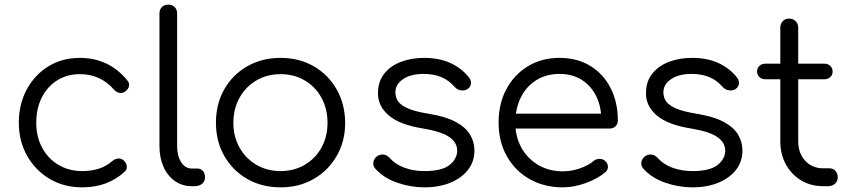

<svg xmlns="http://www.w3.org/2000/svg" viewBox="-20 -801 3659 826"><path d="M334 5Q255 5 193.5 -31.5Q132 -68 96.5 -131Q61 -194 61 -273Q61 -353 95 -416Q129 -479 188 -515.5Q247 -552 324 -552Q385 -552 436.5 -528Q488 -504 527 -456Q538 -444 535 -430.5Q532 -417 518 -407Q507 -399 493.5 -401.5Q480 -404 470 -416Q412 -482 324 -482Q268 -482 225.5 -455Q183 -428 159.5 -381Q136 -334 136 -273Q136 -213 161 -166Q186 -119 231 -92Q276 -65 334 -65Q373 -65 405.5 -75.5Q438 -86 463 -108Q475 -118 488 -119Q501 -120 512 -111Q524 -100 525.5 -86Q527 -72 516 -62Q443 5 334 5Z M804 0Q764 0 732.5 -22Q701 -44 683.5 -83Q666 -122 666 -173V-743Q666 -760 676.5 -770.5Q687 -781 704 -781Q721 -781 731.5 -770.5Q742 -760 742 -743V-173Q742 -130 759.5 -103Q777 -76 804 -76H829Q844 -76 853 -65.5Q862 -55 862 -38Q862 -21 849.5 -10.5Q837 0 817 0Z M1187 5Q1107 5 1044 -31Q981 -67 945 -130Q909 -193 909 -273Q909 -354 945 -417Q981 -480 1044 -516Q1107 -552 1187 -552Q1267 -552 1329.5 -516Q1392 -480 1428 -417Q1464 -354 1465 -273Q1465 -193 1428.5 -130Q1392 -67 1329.5 -31Q1267 5 1187 5ZM1187 -65Q1245 -65 1291 -92Q1337 -119 1363 -166Q1389 -213 1389 -273Q1389 -333 1363 -380.5Q1337 -428 1291 -455Q1245 -482 1187 -482Q1129 -482 1083 -455Q1037 -428 1010.5 -380.5Q984 -333 984 -273Q984 -213 1010.5 -166Q1037 -119 1083 -92Q1129 -65 1187 -65Z M1806 5Q1747 5 1689 -15Q1631 -35 1595 -75Q1584 -87 1586 -102Q1588 -117 1601 -128Q1615 -138 1630 -136Q1645 -134 1655 -123Q1679 -95 1718.5 -80Q1758 -65 1806 -65Q1880 -65 1913 -90.5Q1946 -116 1947 -152Q1947 -188 1913 -211.5Q1879 -235 1801 -248Q1700 -264 1653 -304Q1606 -344 1606 -399Q1606 -450 1633 -484Q1660 -518 1705 -535Q1750 -552 1804 -552Q1871 -552 1919.5 -529Q1968 -506 1998 -467Q2008 -454 2006 -440Q2004 -426 1990 -417Q1978 -410 1962.5 -412.5Q1947 -415 1936 -427Q1911 -456 1878 -469.5Q1845 -483 1802 -483Q1747 -483 1714 -460.5Q1681 -438 1681 -404Q1681 -381 1693.5 -364Q1706 -347 1736.5 -334Q1767 -321 1822 -312Q1897 -300 1940.5 -276.5Q1984 -253 2002.5 -221.5Q2021 -190 2021 -153Q2021 -106 1993.5 -70.5Q1966 -35 1917.5 -15Q1869 5 1806 5Z M2402 5Q2321 5 2258.5 -30.5Q2196 -66 2160.5 -129Q2125 -192 2125 -273Q2125 -355 2158.5 -417.5Q2192 -480 2251 -516Q2310 -552 2387 -552Q2463 -552 2519.5 -517.5Q2576 -483 2607 -422Q2638 -361 2638 -283Q2638 -267 2628 -257.5Q2618 -248 2602 -248H2177V-312H2610L2567 -281Q2568 -339 2546 -385Q2524 -431 2483.5 -457Q2443 -483 2387 -483Q2330 -483 2287 -456Q2244 -429 2220.5 -381.5Q2197 -334 2197 -273Q2197 -212 2223.5 -165Q2250 -118 2296 -91Q2342 -64 2402 -64Q2438 -64 2474.5 -76.5Q2511 -89 2533 -108Q2544 -117 2558 -117.5Q2572 -118 2582 -110Q2595 -98 2595.5 -84Q2596 -70 2584 -60Q2551 -32 2500 -13.5Q2449 5 2402 5Z M2959 5Q2900 5 2842 -15Q2784 -35 2748 -75Q2737 -87 2739 -102Q2741 -117 2754 -128Q2768 -138 2783 -136Q2798 -134 2808 -123Q2832 -95 2871.5 -80Q2911 -65 2959 -65Q3033 -65 3066 -90.5Q3099 -116 3100 -152Q3100 -188 3066 -211.5Q3032 -235 2954 -248Q2853 -264 2806 -304Q2759 -344 2759 -399Q2759 -450 2786 -484Q2813 -518 2858 -535Q2903 -552 2957 -552Q3024 -552 3072.5 -529Q3121 -506 3151 -467Q3161 -454 3159 -440Q3157 -426 3143 -417Q3131 -410 3115.5 -412.5Q3100 -415 3089 -427Q3064 -456 3031 -469.5Q2998 -483 2955 -483Q2900 -483 2867 -460.5Q2834 -438 2834 -404Q2834 -381 2846.5 -364Q2859 -347 2889.5 -334Q2920 -321 2975 -312Q3050 -300 3093.5 -276.5Q3137 -253 3155.5 -221.5Q3174 -190 3174 -153Q3174 -106 3146.5 -70.5Q3119 -35 3070.5 -15Q3022 5 2959 5Z M3521 0Q3468 0 3426.5 -25Q3385 -50 3361 -93.5Q3337 -137 3337 -193V-682Q3337 -699 3347.5 -710Q3358 -721 3375 -721Q3392 -721 3403 -710Q3414 -699 3414 -682V-193Q3414 -142 3444 -109.5Q3474 -77 3521 -77H3548Q3564 -77 3574 -66Q3584 -55 3584 -38Q3584 -21 3572 -10.5Q3560 0 3542 0ZM3272 -460Q3257 -460 3247 -469.5Q3237 -479 3237 -493Q3237 -508 3247 -517.5Q3257 -527 3272 -527H3527Q3542 -527 3552 -517.5Q3562 -508 3562 -493Q3562 -479 3552 -469.5Q3542 -460 3527 -460Z"/></svg>

Font: Comfortaa
Style: Regular
Weight: 400
Designer: Johan Aakerlund
Foundry: Johan Aakerlund
Version: Version 3.104; ttfautohint (v1.8.1.43-b0c9)